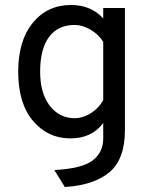

<svg xmlns="http://www.w3.org/2000/svg" viewBox="-20 -543 603 770"><path d="M240 207 198 139Q309 133 351.5 100.5Q394 68 394 12V-50Q349 12 262 12Q172 12 112.5 -58Q53 -128 53 -256Q53 -380 111.5 -451.5Q170 -523 265 -523Q345 -523 394 -469V-511H481V-21Q481 96 418.5 148Q356 200 240 207ZM280 -69Q312 -69 343.5 -88.5Q375 -108 394 -141V-375Q376 -405 343 -424Q310 -443 280 -443Q212 -443 176.5 -394.5Q141 -346 141 -256Q141 -169 179.5 -119Q218 -69 280 -69Z"/></svg>

Font: Overpass
Style: Regular
Weight: 400
Designer: Delve Withrington, Thomas Jockin
Foundry: Delve Fonts
Version: Version 3.000;DELV;Overpass